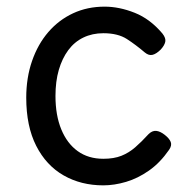

<svg xmlns="http://www.w3.org/2000/svg" viewBox="-20 -539 562 578"><path d="M291 19Q224 19 171.5 -11Q119 -41 89 -100Q59 -159 59 -245Q59 -305 76.5 -355.5Q94 -406 125.5 -442.5Q157 -479 200 -499Q243 -519 295 -519Q339 -519 385.5 -500.5Q432 -482 469 -438Q480 -424 477.5 -413Q475 -402 464 -390Q451 -377 439.5 -374Q428 -371 416 -381Q389 -404 362 -421.5Q335 -439 291 -439Q258 -439 231 -426Q204 -413 185.5 -388Q167 -363 157 -328.5Q147 -294 147 -250Q147 -192 164.5 -149.5Q182 -107 214 -84Q246 -61 291 -61Q323 -61 345.5 -70Q368 -79 387 -95.5Q406 -112 427 -135Q438 -146 450 -145Q462 -144 476 -133Q490 -122 494 -111.5Q498 -101 489 -88Q462 -49 428.5 -25.5Q395 -2 359.5 8.5Q324 19 291 19Z"/></svg>

Font: Playwrite ES Deco
Style: Regular
Weight: 400
Designer: Veronika Burian, José Scaglione
Foundry: TypeTogether
Version: Version 1.002